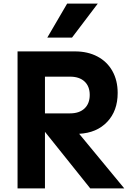

<svg xmlns="http://www.w3.org/2000/svg" viewBox="-20 -1052 715 1072"><path d="M78 -765H399Q470 -765 524 -736.5Q578 -708 607.5 -655.5Q637 -603 637 -533Q637 -433 578.5 -371.5Q520 -310 422 -305L674 0H484L231 -316V0H78ZM371 -419Q423 -419 452 -446.5Q481 -474 481 -522Q481 -570 452 -597Q423 -624 371 -624H231V-419ZM355 -1032H526L382 -842H244Z"/></svg>

Font: Application
Style: Bold
Weight: 700
Designer: Wei Huang
Foundry: Wei Huang
Version: Version 0.012